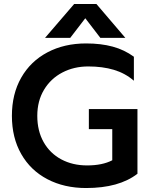

<svg xmlns="http://www.w3.org/2000/svg" viewBox="-20 -933 753 968"><path d="M354 -913H466L612 -742H486L410 -841L334 -742H207ZM40 -349Q40 -459 87 -541.5Q134 -624 219 -669Q304 -714 414 -714Q489 -714 548 -698Q607 -682 655 -647V-526Q611 -564 554 -581Q497 -598 425 -598Q353 -598 294.5 -567.5Q236 -537 202 -480.5Q168 -424 168 -349Q168 -273 200 -216.5Q232 -160 289 -129.5Q346 -99 419 -99Q496 -99 546 -125V-282H428V-383H673V-57Q580 15 414 15Q304 15 219 -29.5Q134 -74 87 -156.5Q40 -239 40 -349Z"/></svg>

Font: Prompt Medium
Style: Regular
Weight: 500
Designer: Katatrad Team
Foundry: CadsonDemak
Version: Version 1.000